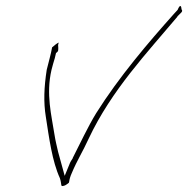

<svg xmlns="http://www.w3.org/2000/svg" viewBox="-20 -593 628 641"><path d="M136 -360C127 -302 125 -252 133 -203C144 -132 154 -55 180 2C188 26 179 32 197 26C206 21 210 17 210 17L211 13C212 6 214 -3 220 -16C237 -57 256 -86 276 -130C352 -292 473 -419 572 -537V-538L585 -551C589 -555 589 -558 586 -562C585 -577 580 -577 573 -560L561 -547C476 -452 377 -336 301 -215C274 -171 246 -111 223 -66V-65C219 -59 214 -51 212 -45L196 -6L174 -86C170 -104 165 -123 162 -143C152 -208 133 -278 152 -360C155 -373 159 -385 163 -399L167 -416C176 -422 175 -425 174 -443L176 -451C171 -449 162 -442 154 -435C150 -412 142 -385 136 -360Z"/></svg>

Font: Stray Cat
Style: ExLtExtObl
Weight: 200
Version: Version 1.0